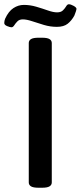

<svg xmlns="http://www.w3.org/2000/svg" viewBox="-54 -879 379 901"><path d="M127 2Q102 2 91.5 -4.5Q81 -11 81 -23V-677Q81 -689 91.5 -695.5Q102 -702 127 -702H143Q168 -702 178.5 -695.5Q189 -689 189 -677V-23Q189 -11 178.5 -4.5Q168 2 143 2ZM0 -751Q-7 -751 -20.5 -756.5Q-34 -762 -34 -771Q-34 -776 -33 -781Q-32 -786 -30 -791Q-14 -826 9 -841Q32 -856 58 -856Q87 -856 116 -847.5Q145 -839 170.5 -830Q196 -821 214 -821Q232 -821 241.5 -830.5Q251 -840 256.5 -849.5Q262 -859 269 -859Q278 -859 291.5 -851.5Q305 -844 305 -837Q305 -834 302.5 -826.5Q300 -819 295 -806Q282 -782 263.5 -767.5Q245 -753 213 -753Q182 -753 152 -762Q122 -771 96.5 -779.5Q71 -788 53 -788Q37 -788 28 -779Q19 -770 13 -760.5Q7 -751 0 -751Z"/></svg>

Font: Asap Semi Condensed Medium
Style: Regular
Weight: 500
Width: 4
Designer: Pablo Cosgaya
Foundry: Omnibus-Type
Version: Version 3.001; ttfautohint (v1.8.4.7-5d5b)